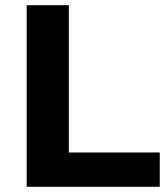

<svg xmlns="http://www.w3.org/2000/svg" viewBox="-20 -720 644 740"><path d="M82.9 0V-700H245.3V-132.3H595.7V0Z"/></svg>

Font: Montserrat Alternates Thin
Style: Regular
Weight: 100
Designer: Julieta Ulanovsky
Foundry: Julieta Ulanovsky
Version: Version 9.000